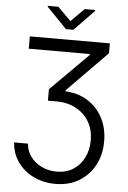

<svg xmlns="http://www.w3.org/2000/svg" viewBox="-70 -982 822 1236"><g transform="rotate(5 341.0 -364.0)"><path d="M48.3 -38.4H137.8Q141.3 9.2 168.9 46.2Q196.4 83.1 240.4 104Q284.4 125 336.6 125Q398.4 125 443.7 96.1Q489 67.1 513.7 17.4Q538.4 -32.3 538.4 -95.2Q538.4 -164.4 507.3 -216.1Q476.2 -267.8 421.5 -296.5Q366.8 -325.3 295.5 -325.3H241.5V-399.1L484.4 -642V-647.7H89.5V-727.3H606.5V-663.4L349.4 -402V-394.9Q430.4 -391.3 492.5 -352.5Q554.7 -313.6 589.8 -247.2Q625 -180.8 625 -95.2Q625 -8.9 588.8 58.8Q552.6 126.4 487.4 165.5Q422.2 204.5 335.2 204.5Q257.5 204.5 193.9 173.5Q130.3 142.4 91.4 87.5Q52.6 32.7 48.3 -38.4ZM255.7 -933.2 340.9 -848 426.1 -933.2H494.3V-927.6L365.1 -794H316.8L187.5 -927.6V-933.2Z"/></g></svg>

Font: Inter UI
Style: Regular
Weight: 400
Designer: Rasmus Andersson
Foundry: rsms
Version: 3.2;8d6f07862